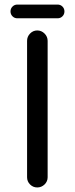

<svg xmlns="http://www.w3.org/2000/svg" viewBox="-20 -822 330 848"><path d="M26.4 -771.5Q26.4 -784.2 35.2 -793Q43.9 -801.8 56.6 -801.8H234.4Q247.1 -801.8 255.9 -793Q264.6 -784.2 264.6 -771.5Q264.6 -758.8 255.9 -750Q247.1 -741.2 234.4 -741.2H56.6Q43.9 -741.2 35.2 -750Q26.4 -758.8 26.4 -771.5ZM99.6 -39.1V-641.6Q99.6 -660.2 112.8 -673.8Q126 -687.5 144.5 -687.5Q163.1 -687.5 176.8 -673.8Q190.4 -660.2 190.4 -641.6V-39.1Q190.4 -20.5 176.8 -7.3Q163.1 5.9 144.5 5.9Q126 5.9 112.8 -7.3Q99.6 -20.5 99.6 -39.1Z"/></svg>

Font: FakePearl
Style: Regular
Weight: 400
Version: Version 1.2